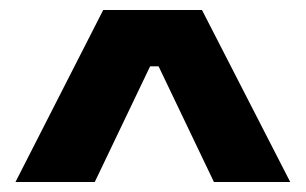

<svg xmlns="http://www.w3.org/2000/svg" viewBox="-20 -676 613 385"><path d="M11 -311 187 -656H385L562 -311H409L298 -543H281L170 -311Z"/></svg>

Font: Bricolage Grotesque 12pt Bricolage Grotesque 10pt Regular
Style: Bold
Weight: 700
Designer: Mathieu Triay
Foundry: Atelier Triay
Version: Version 1.001; ttfautohint (v1.8.4.7-5d5b);gftools[0.9.33.de